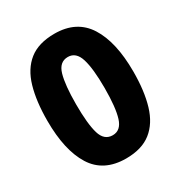

<svg xmlns="http://www.w3.org/2000/svg" viewBox="-172 -848 923 980"><g transform="rotate(-30 289.0 -357.5)"><path d="M542 -357Q542 -242 517.5 -160Q493 -78 437.5 -34Q382 10 289 10Q157 10 96.5 -87Q36 -184 36 -357Q36 -472 60 -554.5Q84 -637 139.5 -681Q195 -725 289 -725Q419 -725 480.5 -628Q542 -531 542 -357ZM205 -357Q205 -242 222 -184.5Q239 -127 289 -127Q337 -127 355 -184.5Q373 -242 373 -357Q373 -471 355 -529.5Q337 -588 289 -588Q239 -588 222 -529.5Q205 -471 205 -357Z"/></g></svg>

Font: Noto Sans Myanmar ExtraBold
Style: Regular
Weight: 800
Designer: Monotype Design Team
Foundry: Monotype Imaging Inc.
Version: Version 2.107; ttfautohint (v1.8.4.7-5d5b)